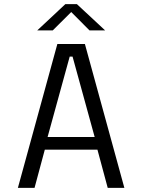

<svg xmlns="http://www.w3.org/2000/svg" viewBox="-20 -914 690 934"><path d="M585 0H504L454 -186H198L148 0H67L259 -700H393ZM319 -638.5 211.5 -247.5H440.5L333 -638.5ZM161 -766 298 -894H354L491.5 -766H415.5L326.5 -855.5L236.5 -766Z"/></svg>

Font: Trispace Light
Style: Regular
Weight: 300
Designer: Tyler Finck
Foundry: Etcetera Type Company
Version: Version 1.210; ttfautohint (v1.8.3)